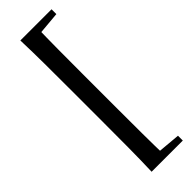

<svg xmlns="http://www.w3.org/2000/svg" viewBox="-319 -816 1010 1010"><g transform="rotate(-45 186.0 -311.0)"><path d="M111.1 177.6Q114.1 90.9 114.6 2Q115.1 -86.9 115.1 -176.4V-444.8Q115.1 -533.1 114.6 -621.9Q114.1 -710.7 111.1 -798.9H221.5Q219.2 -712.3 218.7 -623.4Q218.2 -534.4 218.2 -445V-176.6Q218.2 -88.6 218.7 0.5Q219.2 89.6 221.5 177.6ZM166.4 177.6V127.8H186.8L343.2 141.7V177.6ZM166.4 -749.2V-798.9H343.2V-763.1L186.8 -749.2Z"/></g></svg>

Font: Early Summer Mincho VF
Style: Regular
Weight: 250
Designer: GuiWonder
Version: Version 1.002